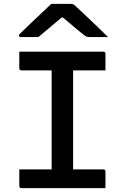

<svg xmlns="http://www.w3.org/2000/svg" viewBox="-20 -965 640 985"><path d="M521 0H90Q79 0 79 -11V-96H245V-604H90Q79 -604 79 -615V-700H510Q521 -700 521 -689V-604H355V-96H510Q521 -96 521 -85ZM243 -945H344Q352 -945 357.5 -942Q363 -939 377 -925Q388 -915 415 -889.5Q442 -864 474.5 -833Q507 -802 534 -775H440Q429 -775 424 -777Q419 -779 411 -785Q397 -796 370 -818.5Q343 -841 303 -875H296Q258 -843 229 -818.5Q200 -794 177 -775H88Q77 -775 77 -782Q77 -786 80.5 -790Q84 -794 99 -808Q116 -825 143.5 -851Q171 -877 198.5 -903Q226 -929 243 -945Z"/></svg>

Font: Recursive Mn Lnr St Med
Style: Regular
Weight: 500
Monospace: yes
Version: Version 1.079;hotconv 1.0.112;makeotfexe 2.5.65598; ttfautoh